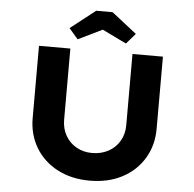

<svg xmlns="http://www.w3.org/2000/svg" viewBox="-60 -978 1055 1044"><g transform="rotate(5 467.5 -455.5)"><path d="M467.6 6Q367.5 6 290.9 -34.2Q214.4 -74.4 171.9 -145.4Q129.4 -216.4 129.4 -306V-700.4H300.6V-312Q300.6 -263.1 322.5 -225.2Q344.4 -187.3 382.2 -166.1Q420.1 -144.9 467.6 -144.9Q517 -144.9 556.2 -166.1Q595.3 -187.3 617.5 -225.2Q639.7 -263.1 639.7 -312V-700.4H805.9V-306Q805.9 -216.4 763.3 -145.4Q720.8 -74.4 644.6 -34.2Q568.4 6 467.6 6ZM335.6 -753.9 286.5 -810.7 422.6 -917.4H512.2L648.3 -810.7L599.2 -753.9L452.6 -825.2H482.2Z"/></g></svg>

Font: Lexend Giga
Style: Regular
Weight: 400
Designer: Bonnie Shaver-Troup, Thomas Jockin
Foundry: Lexend
Version: Version 1.007